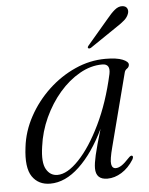

<svg xmlns="http://www.w3.org/2000/svg" viewBox="-49 -688 574 738"><g transform="rotate(-5 237.5 -319.0)"><path d="M365 -111.5Q352 -62.5 354.8 -45.8Q357.5 -29 371.5 -29Q382 -29 394 -36.8Q406 -44.5 424.5 -64.5Q433 -73.5 438 -71Q444 -68 437.5 -56Q418 -25 391 -8.2Q364 8.5 336 8.5Q291.5 8.5 291.5 -35.5Q291.5 -53.5 298.8 -85.5Q306 -117.5 326 -184.5Q282.5 -94 228 -42.8Q173.5 8.5 115.5 8.5Q70 8.5 46.2 -26.2Q22.5 -61 32.5 -139Q39.5 -200 70 -256Q100.5 -312 147.2 -356Q194 -400 251 -425.5Q308 -451 368 -451Q411 -451 433.8 -441.8Q456.5 -432.5 456 -421Q455.5 -411.5 447.5 -406.2Q439.5 -401 437.5 -391.5ZM96.5 -136Q87.5 -75.5 102.8 -49Q118 -22.5 146 -22.5Q184 -22.5 229 -69.8Q274 -117 314.2 -200Q354.5 -283 378.5 -391.5Q386.5 -430.5 354 -430.5Q309.5 -430.5 266.8 -406.2Q224 -382 188.2 -340.5Q152.5 -299 128.2 -246.2Q104 -193.5 96.5 -136ZM389.5 -603Q406.5 -624 421 -636Q435.5 -648 450.5 -647Q464 -646 468.8 -636.8Q473.5 -627.5 469.5 -616.5Q465 -603 452.5 -592Q440 -581 422 -569.5L316.5 -498Q308.5 -494 305.5 -498Q302.5 -501 309 -508.5Z"/></g></svg>

Font: Fraunces 72pt S000 Light
Style: Italic
Weight: 300
Italic angle: -16°
Version: Version 1.000; ttfautohint (v1.8.3)